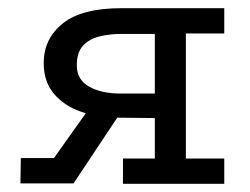

<svg xmlns="http://www.w3.org/2000/svg" viewBox="-20 -449 611 470"><path d="M281 1V-61H359V-160L262 -161Q217 -162 177 -176Q137 -190 112 -219.5Q87 -249 87 -295Q87 -354 133.5 -391.5Q180 -429 278 -429H529V-367H435V-61H529V1ZM30 0 31 -62H112L193 -176L275 -173L160 0ZM275 -220H359V-366H278Q251 -366 226 -360.5Q201 -355 184.5 -338.5Q168 -322 168 -289Q168 -254 198 -237Q228 -220 275 -220Z"/></svg>

Font: Podkova VF Beta
Style: Regular
Weight: 400
Designer: Ilya Yudin
Foundry: Cyreal (www.cyreal.org)
Version: Version 2.100